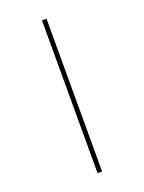

<svg xmlns="http://www.w3.org/2000/svg" viewBox="-141 -807 655 874"><g transform="rotate(-20 186.5 -370.0)"><path d="M176 0V-740H198V0Z"/></g></svg>

Font: Lexend Peta Thin
Style: Regular
Weight: 250
Version: Version 1.007